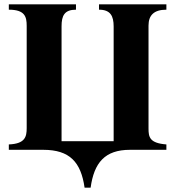

<svg xmlns="http://www.w3.org/2000/svg" viewBox="-20 -696 810 892"><path d="M181 0C304 0 356 57 373 176H401C417 60 467 0 584 0H753V-25C675 -31 670 -59 670 -99V-577C670 -625 695 -651 753 -651V-676H440V-651C493 -651 508 -622 508 -573V-40H266V-574C266 -624 280 -651 333 -651V-676H21V-651C96 -651 104 -618 104 -576V-101C104 -61 97 -28 21 -25V0Z"/></svg>

Font: STIXGeneral
Style: Bold
Weight: 700
Designer: MicroPress Inc., with final additions and corrections provided by Coen Hoffman, Elsevier (retired)
Version: Version 1.1.0